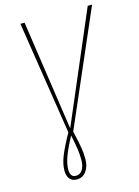

<svg xmlns="http://www.w3.org/2000/svg" viewBox="-130 -753 742 1022"><g transform="rotate(-15 241.0 -242.0)"><path d="M210 -54Q224 7 229.5 39Q235 71 235 102Q235 144 215.5 170.5Q196 197 164 197Q138 197 124.5 180.5Q111 164 111 135Q111 99 128 56Q145 13 184 -57L87 -681H110L199 -75L458 -681H482ZM194 -37Q162 22 147 62.5Q132 103 132 135Q132 177 164 177Q187 177 200 156.5Q213 136 213 102Q213 73 209 44.5Q205 16 194 -37Z"/></g></svg>

Font: Fira Sans Extra Condensed Thin
Style: Italic
Weight: 250
Width: 3
Italic angle: -8°
Designer: Carrois Corporate & Edenspiekermann AG
Foundry: Carrois Corporate GbR & Edenspiekermann AG
Version: Version 4.203